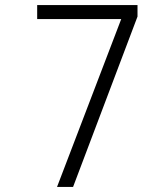

<svg xmlns="http://www.w3.org/2000/svg" viewBox="-20 -734 640 754"><path d="M267 0 520 -669V-714H126V-659H456L204 0Z"/></svg>

Font: Noto Sans Mono UI Light
Style: Regular
Weight: 300
Designer: Monotype Design team
Foundry: Monotype Imaging Inc.
Version: 1.000